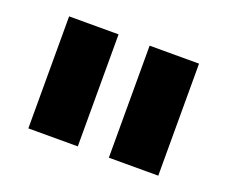

<svg xmlns="http://www.w3.org/2000/svg" viewBox="-66 -798 612 517"><g transform="rotate(20 240.0 -539.5)"><path d="M284.7 -379V-700H426.3V-379ZM54 -379V-700H195.7V-379Z"/></g></svg>

Font: MuseoModerno Thin
Style: Regular
Weight: 100
Designer: Pablo Cosgaya, Héctor Gatti, Marcela Romero, and the Authors of The MuseoModerno Project.
Foundry: Omnibus-Type Team
Version: Version 1.003